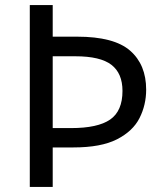

<svg xmlns="http://www.w3.org/2000/svg" viewBox="-20 -734 645 754"><path d="M554 -382Q554 -322 528 -270.5Q502 -219 439.5 -187Q377 -155 268 -155H187V0H97V-714H187V-590H283Q428 -590 491 -535Q554 -480 554 -382ZM259 -231Q364 -231 412.5 -264.5Q461 -298 461 -377Q461 -446 417.5 -479.5Q374 -513 276 -513H187V-231Z"/></svg>

Font: Noto Sans Kaithi
Style: Regular
Weight: 400
Designer: Monotype Design Team
Foundry: Monotype Imaging Inc.
Version: Version 2.005; ttfautohint (v1.8.4.7-5d5b)